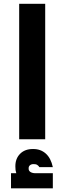

<svg xmlns="http://www.w3.org/2000/svg" viewBox="-20 -748 304 1031"><path d="M83 0V-727.5H222.7V0ZM39.1 263.2V182.1H67.4Q62 165.5 62.5 146Q62 104 87.9 77.9Q113.8 51.8 157.7 52.2Q197.8 51.8 225.6 76.4Q253.4 101.1 263.7 149.4H191.4Q188 143.1 180.4 137.9Q172.9 132.8 161.1 133.3Q148.9 132.8 141.1 139.2Q133.3 145.5 133.8 156.7Q133.3 168.5 142.8 175Q152.3 181.6 168 182.1H263.7V263.2Z"/></svg>

Font: Inter Display Extra Bold
Style: Regular
Weight: 800
Designer: Rasmus Andersson
Foundry: rsms
Version: Version 4.000;git-4fc901f